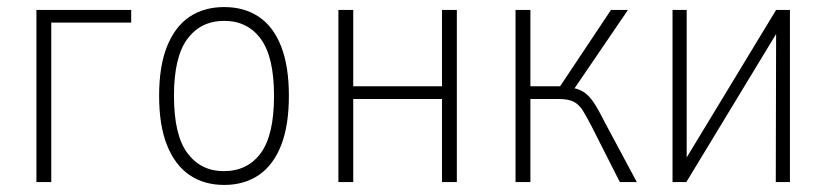

<svg xmlns="http://www.w3.org/2000/svg" viewBox="-20 -515 2337 543"><path d="M83 0V-487H351V-451H125V0Z M614 8Q557 8 516 -20Q475 -48 452.5 -104Q430 -160 430 -244Q430 -328 452.5 -384Q475 -440 516 -467.5Q557 -495 614 -495Q671 -495 712 -467.5Q753 -440 775 -384Q797 -328 797 -244Q797 -160 775 -104Q753 -48 712 -20Q671 8 614 8ZM613 -31Q680 -31 717.5 -82Q755 -133 755 -244Q755 -354 717.5 -405Q680 -456 614 -456Q548 -456 510 -405Q472 -354 472 -244Q472 -133 510 -82Q548 -31 613 -31Z M937 0V-487H979V-271H1230V-487H1272V0H1230V-235H979V0Z M1438 0V-487H1480V-271H1564L1708 -487H1756L1600 -258L1587 -269Q1614 -265 1629.5 -255.5Q1645 -246 1658.5 -226Q1672 -206 1691 -168L1781 0H1733L1653 -158Q1639 -185 1628.5 -202Q1618 -219 1603 -227Q1588 -235 1560 -235H1480V0Z M1882 0V-487H1922V-40H1904L2175 -487H2214V0H2174L2175 -447H2192L1921 0Z"/></svg>

Font: Nunito Sans 10pt Condensed ExtraLight
Style: Regular
Weight: 250
Width: 3
Designer: Vernon Adams
Foundry: Vernon Adams
Version: Version 3.101;gftools[0.9.27]